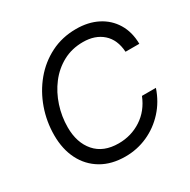

<svg xmlns="http://www.w3.org/2000/svg" viewBox="-167 -897 1055 1066"><g transform="rotate(-30 361.0 -363.5)"><path d="M340.8 11.7Q252 11.7 188 -26.1Q124 -64 89.8 -131.3Q55.7 -198.7 55.7 -287.6Q55.7 -375 84.2 -456.1Q112.8 -537.1 165.8 -601.1Q218.8 -665 292.2 -702.1Q365.7 -739.3 455.1 -739.3Q532.7 -739.3 591.6 -709.2Q650.4 -679.2 684.1 -623.8Q717.8 -568.4 718.8 -492.2H630.4Q625.5 -571.8 577.4 -614.5Q529.3 -657.2 451.7 -657.2Q380.4 -657.2 323.2 -626.2Q266.1 -595.2 225.8 -542.5Q185.5 -489.7 164.1 -423.8Q142.6 -357.9 142.6 -288.6Q142.6 -189.9 194.8 -130.1Q247.1 -70.3 344.2 -70.3Q424.8 -70.3 490 -112.8Q555.2 -155.3 586.9 -234.4H676.3Q650.9 -158.7 600.3 -103.5Q549.8 -48.3 482.9 -18.3Q416 11.7 340.8 11.7Z"/></g></svg>

Font: Inter Display
Style: Italic
Weight: 400
Italic angle: -9.39999°
Designer: Rasmus Andersson
Foundry: rsms
Version: Version 4.000;git-a52131595